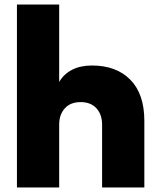

<svg xmlns="http://www.w3.org/2000/svg" viewBox="-20 -780 704 850"><path d="M432 50V-228Q432 -273 407 -300.5Q382 -328 337 -328Q292 -328 267 -300.5Q242 -273 242 -228V50H55V-760H242V-417Q262 -452 299 -471Q336 -490 387 -490Q495 -490 557 -427Q619 -364 619 -245V50Z"/></svg>

Font: OA Gothic ExtraBold
Style: Regular
Weight: 800
Designer: Choi Chi-young, Lee Jaesang, Lee Juhyun, Han Dohee
Foundry: DDUNGSANG CORP.
Version: Version 1.000;Build 20210203